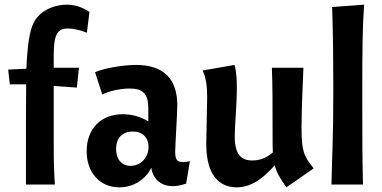

<svg xmlns="http://www.w3.org/2000/svg" viewBox="-20 -790 1634 822"><path d="M22 -429H92C91 -350 91 -228 91 0H215C211 -57 210 -102 210 -173V-422L309 -415L318 -500H210V-554C210 -643 226 -668 271 -668C292 -668 322 -662 352 -650L363 -739C330 -760 301 -770 266 -770C220 -770 171 -752 142 -719C116 -690 104 -647 97 -560C95 -540 94 -520 93 -496L15 -492Z M491 12C550 12 602 -20 628 -72C634 -22 671 7 720 7C738 7 756 3 777 -4L793 -100C780 -97 770 -96 763 -96C738 -96 730 -108 730 -139C730 -168 739 -301 739 -340C739 -453 679 -512 563 -512C506 -512 426 -498 387 -481L418 -385C444 -400 495 -411 535 -411C593 -411 615 -388 615 -326V-270C584 -290 544 -301 505 -301C412 -301 351 -238 351 -143C351 -51 407 12 491 12ZM539 -80C501 -80 477 -108 477 -152C477 -199 504 -227 548 -227C590 -227 616 -201 616 -161C616 -115 582 -80 539 -80Z M1323 -69C1280 -123 1271 -142 1271 -245C1271 -334 1277 -437 1279 -500H1144C1147 -421 1147 -351 1147 -229C1147 -191 1147 -161 1148 -137C1125 -118 1099 -103 1060 -103C1013 -103 985 -128 985 -206C985 -255 994 -339 994 -415C994 -441 993 -482 984 -512L847 -488C862 -461 867 -418 867 -374C867 -334 863 -210 863 -174C863 -30 927 12 993 12C1065 12 1116 -38 1156 -82C1164 -52 1179 -26 1206 12Z M1402 -760C1406 -641 1407 -527 1407 -414C1407 -191 1402 -139 1399 0H1534C1531 -114 1531 -215 1531 -391C1531 -581 1532 -677 1539 -770Z"/></svg>

Font: CantoraOne
Style: Regular
Weight: 400
Designer: Pablo Impallari, Rodrigo Fuenzalida
Foundry: Pablo Impallari
Version: Version 1.001